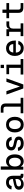

<svg xmlns="http://www.w3.org/2000/svg" viewBox="2617 -3371 766 6040"><g transform="rotate(-90 3000.0 -351.0)"><path d="M228 12Q178 12 138 -6Q98 -24 74.5 -57Q51 -90 51 -134Q51 -202 92.5 -239.5Q134 -277 218 -294L390 -330Q390 -454 282 -454Q232 -454 204 -431Q176 -408 166 -367L60 -374Q75 -450 133 -497Q191 -544 282 -544Q384 -544 437.5 -486Q491 -428 491 -326V-116Q491 -98 498.5 -90.5Q506 -83 522 -83H552V0Q546 1 532.5 2Q519 3 506 3Q414 3 397 -76Q377 -37 331.5 -12.5Q286 12 228 12ZM243 -71Q316 -71 353 -108.5Q390 -146 390 -209V-250L242 -220Q194 -210 175 -191.5Q156 -173 156 -142Q156 -108 179 -89.5Q202 -71 243 -71Z M942 12Q885 12 843.5 -13.5Q802 -39 779 -81L776 0H682V-710H783V-457Q803 -492 844.5 -518Q886 -544 942 -544Q1044 -544 1104 -469.5Q1164 -395 1164 -266Q1164 -137 1104 -62.5Q1044 12 942 12ZM925 -81Q988 -81 1023 -130.5Q1058 -180 1058 -266Q1058 -353 1023 -402Q988 -451 927 -451Q860 -451 821.5 -402Q783 -353 783 -266Q783 -180 821.5 -130.5Q860 -81 925 -81Z M1508 12Q1437 12 1386 -12Q1335 -36 1307 -76.5Q1279 -117 1275 -167L1378 -173Q1386 -129 1418 -104Q1450 -79 1509 -79Q1563 -79 1592.5 -94Q1622 -109 1622 -141Q1622 -161 1612 -174.5Q1602 -188 1574.5 -197.5Q1547 -207 1494 -217Q1415 -231 1370 -252.5Q1325 -274 1306.5 -305Q1288 -336 1288 -381Q1288 -451 1340.5 -497.5Q1393 -544 1495 -544Q1566 -544 1612.5 -520Q1659 -496 1684.5 -456.5Q1710 -417 1717 -371L1614 -365Q1606 -404 1575.5 -428.5Q1545 -453 1495 -453Q1441 -453 1416.5 -432Q1392 -411 1392 -381Q1392 -345 1420 -329Q1448 -313 1520 -300Q1601 -286 1645.5 -266Q1690 -246 1707.5 -216Q1725 -186 1725 -142Q1725 -70 1665 -29Q1605 12 1508 12Z M2100 12Q2026 12 1970.5 -22Q1915 -56 1884.5 -118.5Q1854 -181 1854 -266Q1854 -351 1884.5 -413.5Q1915 -476 1970.5 -510Q2026 -544 2100 -544Q2174 -544 2229.5 -510Q2285 -476 2315.5 -413.5Q2346 -351 2346 -266Q2346 -181 2315.5 -118.5Q2285 -56 2229.5 -22Q2174 12 2100 12ZM2100 -81Q2167 -81 2203.5 -130Q2240 -179 2240 -266Q2240 -353 2203.5 -402Q2167 -451 2100 -451Q2033 -451 1996.5 -402Q1960 -353 1960 -266Q1960 -179 1996.5 -130Q2033 -81 2100 -81Z M2456 0V-85H2664V-559Q2664 -590 2647 -607.5Q2630 -625 2598 -625H2476V-710H2609Q2765 -710 2765 -554V-85H2944V0Z M3237 0 3045 -532H3154L3300 -107L3446 -532H3555L3363 0Z M3676 0V-85H3884V-447H3686V-532H3986V-85H4164V0ZM3878 -609V-714H3982V-609Z M4507 12Q4432 12 4376.5 -22.5Q4321 -57 4290.5 -119.5Q4260 -182 4260 -266Q4260 -350 4290.5 -412.5Q4321 -475 4375.5 -509.5Q4430 -544 4504 -544Q4575 -544 4629 -511Q4683 -478 4713.5 -415Q4744 -352 4744 -264V-236H4366Q4370 -159 4408 -120Q4446 -81 4508 -81Q4555 -81 4586 -103Q4617 -125 4629 -162L4735 -155Q4712 -79 4652.5 -33.5Q4593 12 4507 12ZM4366 -317H4635Q4629 -385 4593 -418Q4557 -451 4504 -451Q4447 -451 4411.5 -417Q4376 -383 4366 -317Z M4884 0V-85H5019V-447H4884V-532H5099L5105 -428Q5131 -532 5233 -532H5346V-444H5237Q5120 -444 5120 -316V-85H5286V0Z M5776 0Q5616 0 5616 -153V-447H5448V-532H5616V-657H5717V-532H5924V-447H5717V-158Q5717 -85 5787 -85H5924V0Z"/></g></svg>

Font: Geist Mono Medium
Style: Regular
Weight: 500
Monospace: yes
Designer: Basement.studio, Andrés Briganti, Mateo Zaragoza
Foundry: Basement.studio, Vercel, Andrés Briganti, Guido Ferreyra, Mateo Zaragoza
Version: Version 1.500; ttfautohint (v1.8.4.7-5d5b)